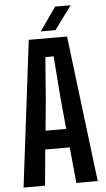

<svg xmlns="http://www.w3.org/2000/svg" viewBox="-63 -1007 577 1047"><g transform="rotate(-5 225.5 -484.0)"><path d="M22.5 0 121 -800H330.5L428.5 0H311.5L292.5 -196.5H158.5L140 0ZM169 -298.5H282L265.5 -471.5L248.5 -698.5H203L185.5 -471.5ZM190 -840 280 -968H365L270.5 -840Z"/></g></svg>

Font: Big Shoulders Text Thin
Style: Bold
Weight: 700
Version: Version 2.002